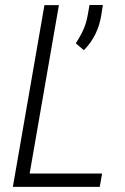

<svg xmlns="http://www.w3.org/2000/svg" viewBox="-20 -731 490 751"><path d="M379.4 -52.2 370.1 0H70.3L79.6 -52.2ZM210.4 -710.9 86.9 0H30.3L153.8 -710.9ZM382.3 -711.4 376.5 -673.8Q370.6 -633.8 353.3 -598.1Q335.9 -562.5 308.1 -534.7L276.4 -561.5Q293.9 -587.9 305.9 -614.5Q317.9 -641.1 323.2 -672.4L330.1 -711.4Z"/></svg>

Font: Roboto Condensed Light
Style: Italic
Weight: 300
Italic angle: -12°
Designer: Christian Robertson
Foundry: Google
Version: Version 3.0; 2020